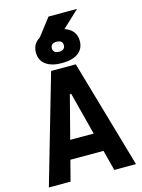

<svg xmlns="http://www.w3.org/2000/svg" viewBox="-147 -1106 880 1189"><g transform="rotate(-15 293.0 -511.5)"><path d="M182.1 -888.7 285.6 -1022.9H468.3L324.7 -888.7ZM13.7 0 213.9 -693.4H372.1L572.3 0H433.1L297.4 -523.9H288.6L152.8 0ZM114.7 -131.3V-250.5H466.3V-131.3ZM292.9 -722.7Q226.1 -722.7 189.2 -750.1Q152.3 -777.5 152.3 -827.2Q152.3 -877 189.3 -904.3Q226.2 -931.6 293.1 -931.6Q359.9 -931.6 396.7 -904.2Q433.6 -876.8 433.6 -827.1Q433.6 -777.3 396.6 -750Q359.7 -722.7 292.9 -722.7ZM292.7 -795.4Q311.5 -795.4 321.5 -803.7Q331.5 -812 331.5 -827.2Q331.5 -842.8 321.5 -851.1Q311.5 -859.4 292.7 -859.4Q274.4 -859.4 264.4 -851.1Q254.4 -842.8 254.4 -827.2Q254.4 -812 264.4 -803.7Q274.4 -795.4 292.7 -795.4Z"/></g></svg>

Font: Cascadia Code PL
Style: Regular
Weight: 400
Monospace: yes
Designer: Aaron Bell
Foundry: Saja Typeworks
Version: Version 2102.003